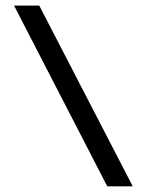

<svg xmlns="http://www.w3.org/2000/svg" viewBox="-20 -660 520 680"><path d="M450.2 0H359.9L29.8 -640.1H119.1Z"/></svg>

Font: Laconic
Style: Regular
Weight: 400
Designer: Robby Woodard
Version: Version 1.000